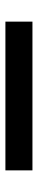

<svg xmlns="http://www.w3.org/2000/svg" viewBox="265 -217 140 710"><g transform="rotate(90 335.0 138.0)"><path d="M610 88H60V188H610Z"/></g></svg>

Font: Bruno Ace
Style: Regular
Weight: 400
Designer: Astigmatic (AOETI)
Foundry: Astigmatic (AOETI)
Version: Version 1.000